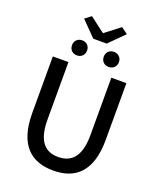

<svg xmlns="http://www.w3.org/2000/svg" viewBox="-193 -1212 1119 1342"><g transform="rotate(20 366.5 -540.5)"><path d="M367 13C530 13 640 -76 640 -316V-736H528V-308C528 -142 460 -88 367 -88C275 -88 209 -142 209 -308V-736H93V-316C93 -76 204 13 367 13ZM316 -949H416L526 -1059L478 -1094L369 -1010H364L254 -1094L208 -1059ZM248 -800C281 -800 304 -823 304 -856C304 -889 281 -912 248 -912C215 -912 192 -889 192 -856C192 -823 215 -800 248 -800ZM484 -800C517 -800 541 -823 541 -856C541 -889 517 -912 484 -912C451 -912 428 -889 428 -856C428 -823 451 -800 484 -800Z"/></g></svg>

Font: Noto Sans CJK KR Medium
Style: Regular
Weight: 500
Designer: Ryoko NISHIZUKA (kana & ideographs); Paul D. Hunt (Latin, Greek & Cyrillic); Wenlong ZHANG (bopomofo); Sandoll Communica
Foundry: Adobe Systems Incorporated
Version: Version 1.004;PS 1.004;hotconv 1.0.82;makeotf.lib2.5.63406